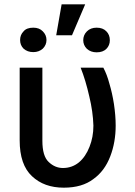

<svg xmlns="http://www.w3.org/2000/svg" viewBox="-20 -858 626 888"><path d="M205 -109Q234 -81 271 -81Q313 -81 345 -107Q376 -133 394 -179Q412 -224 412 -277Q410 -342 393 -412Q376 -487 353 -545H458Q475 -513 486 -471Q499 -428 507 -377Q515 -323 515 -277Q515 -200 490 -135Q464 -67 412 -30Q360 10 275 10Q184 10 128 -43Q71 -96 71 -209V-545H176V-207Q176 -136 205 -109ZM374 -838 313 -695H240L265 -838ZM382 -713Q399 -730 427 -730Q456 -730 472 -713Q488 -697 488 -672Q488 -648 472 -632Q456 -616 427 -616Q400 -616 382 -632Q365 -649 365 -672Q365 -696 382 -713ZM89 -713Q103 -730 134 -730Q162 -730 178 -713Q195 -696 195 -673Q195 -650 178 -633Q160 -617 134 -617Q107 -617 89 -633Q73 -649 73 -673Q73 -697 89 -713Z"/></svg>

Font: Sinter Medium
Style: Regular
Weight: 500
Foundry: Adobe & rsms
Version: Version 1.000